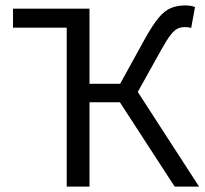

<svg xmlns="http://www.w3.org/2000/svg" viewBox="-20 -688 756 708"><path d="M226 0V-586H28V-656H310V-379H423L515 -546Q543 -596 565 -622.5Q587 -649 610.5 -658.5Q634 -668 663 -668Q684 -668 699 -662L685 -585Q678 -587 672 -587.5Q666 -588 661 -588Q647 -588 635 -582.5Q623 -577 609 -559Q595 -541 575 -505L488 -349L714 0H624L422 -311H310V0Z"/></svg>

Font: .
Style: 
Weight: 400
Designer: Paul D. Hunt, Dalton Maag
Foundry: Dalton Maag Ltd
Version: Version 1.200